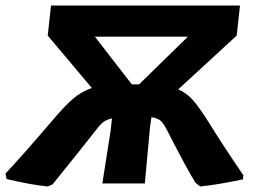

<svg xmlns="http://www.w3.org/2000/svg" viewBox="-55 -665 917 696"><path d="M118 11Q57 5 -31 -16L-35 -36Q20 -94 133 -226Q180 -282 211 -308Q242 -334 278 -346L118 -536L130 -645H815L803 -536L591 -341Q622 -328 645 -301.5Q668 -275 704 -218Q748 -146 827 -30L826 -15Q738 4 671 11L654 -2Q628 -42 551 -192Q538 -218 527 -227.5Q516 -237 494 -240L489 -206L470 0H316L346 -191L351 -236Q329 -231 316.5 -220Q304 -209 283 -181Q253 -142 135 4ZM432 -359H449L626 -532H289L423 -359Z"/></svg>

Font: Alegreya Sans ExtraBold
Style: Italic
Weight: 800
Italic angle: -7°
Designer: Juan Pablo del Peral
Foundry: Huerta Tipografica
Version: Version 2.007